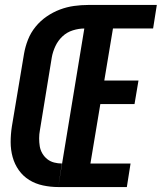

<svg xmlns="http://www.w3.org/2000/svg" viewBox="-20 -755 653 775"><path d="M215 0 336 -735H613L598 -640H436L401 -430H539L523 -335H385L345 -95H507L492 0ZM215 0Q184 0 153.5 -6.5Q123 -13 98 -28.5Q73 -44 56 -68Q39 -92 31 -121Q23 -150 23 -181.5Q23 -213 28 -245L77 -538Q82 -567 93 -595Q104 -623 123.5 -647Q143 -671 168.5 -688.5Q194 -706 222 -716.5Q250 -727 279 -731Q308 -735 336 -735L321 -640Q298 -640 274 -632.5Q250 -625 232 -608Q214 -591 203.5 -568.5Q193 -546 189 -523L141 -229Q138 -213 138 -196.5Q138 -180 140.5 -164.5Q143 -149 151 -135.5Q159 -122 171 -112.5Q183 -103 198.5 -99Q214 -95 230 -95Z"/></svg>

Font: Iosevka Extrabold Extended
Style: Italic
Weight: 800
Width: 7
Italic angle: -9°
Monospace: yes
Designer: Belleve Invis
Foundry: Belleve Invis
Version: Version 32.5.0; ttfautohint (v1.8.4)